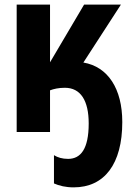

<svg xmlns="http://www.w3.org/2000/svg" viewBox="-20 -570 570 829"><path d="M298 239C431 239 508 138 508 -43C508 -187 446 -282 340 -300L502 -550H343L196 -301V-550H52V0H196V-180C212 -186 233 -191 260 -191C328 -191 363 -136 363 -37C363 74 328 116 274 116C249 116 229 110 213 100V222C235 232 264 239 298 239Z"/></svg>

Font: Noto Sans Mono Condensed ExtraBold
Style: Regular
Weight: 800
Width: 3
Designer: Monotype Design Team
Foundry: Monotype Imaging Inc.
Version: Version 2.014